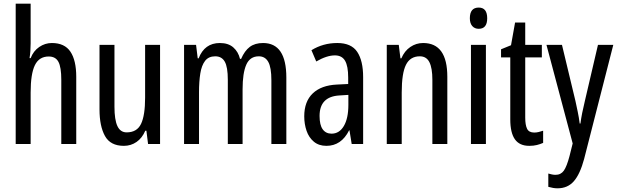

<svg xmlns="http://www.w3.org/2000/svg" viewBox="-20 -780 3346 1040"><path d="M146 -545Q146 -501 140 -465H146Q161 -504 192.5 -525.5Q224 -547 261 -547Q330 -547 361.5 -500Q393 -453 393 -364V0H312V-348Q312 -416 296.5 -445Q281 -474 244 -474Q192 -474 169 -427Q146 -380 146 -279V0H65V-760H146Z M847 -537V0H782L773 -72H767Q750 -32 719.5 -11Q689 10 651 10Q578 10 548.5 -43.5Q519 -97 519 -187V-537H600V-202Q600 -131 616 -97Q632 -63 666 -63Q722 -63 744 -109Q766 -155 766 -251V-537Z M1405 -547Q1531 -547 1531 -360V0H1450V-345Q1450 -415 1433 -445Q1416 -475 1382 -475Q1334 -475 1314 -429.5Q1294 -384 1294 -296V0H1214V-348Q1214 -417 1197.5 -446Q1181 -475 1146 -475Q1110 -475 1091 -450.5Q1072 -426 1065 -382Q1058 -338 1058 -281V0H977V-537H1042L1051 -464H1056Q1088 -547 1171 -547Q1217 -547 1244 -523Q1271 -499 1280 -461H1286Q1305 -505 1333 -526Q1361 -547 1405 -547Z M1807 -547Q1883 -547 1915 -499Q1947 -451 1947 -362V0H1885L1873 -74H1871Q1829 10 1748 10Q1707 10 1680 -12.5Q1653 -35 1640.5 -71.5Q1628 -108 1628 -150Q1628 -230 1674 -274Q1720 -318 1805 -322L1866 -325V-360Q1866 -422 1849 -451Q1832 -480 1794 -480Q1750 -480 1693 -447L1667 -508Q1730 -547 1807 -547ZM1819 -263Q1711 -257 1711 -152Q1711 -103 1728 -79.5Q1745 -56 1776 -56Q1818 -56 1842.5 -97.5Q1867 -139 1867 -212V-266Z M2272 -547Q2403 -547 2403 -364V0H2322V-348Q2322 -411 2306 -443Q2290 -475 2254 -475Q2202 -475 2179 -429Q2156 -383 2156 -279V0H2075V-537H2140L2149 -464H2154Q2171 -504 2202.5 -525.5Q2234 -547 2272 -547Z M2573 -739Q2619 -739 2619 -681Q2619 -624 2573 -624Q2551 -624 2538 -639Q2525 -654 2525 -681Q2525 -739 2573 -739ZM2612 -537V0H2531V-537Z M2874 -62Q2886 -62 2898 -65Q2910 -68 2922 -72V-6Q2906 1 2888 5.5Q2870 10 2847 10Q2794 10 2769 -25.5Q2744 -61 2744 -133V-469H2694V-513L2748 -535L2770 -658H2825V-537H2915V-469H2825V-143Q2825 -103 2835 -82.5Q2845 -62 2874 -62Z M2940 -537H3024L3097 -233Q3103 -205 3109.5 -174Q3116 -143 3120 -111H3124Q3131 -164 3148 -233L3219 -537H3302L3144 81Q3122 163 3088.5 201.5Q3055 240 3000 240Q2988 240 2976 238Q2964 236 2950 232V160Q2960 163 2970 165Q2980 167 2989 167Q3018 167 3034 144.5Q3050 122 3065 65L3082 -3Z"/></svg>

Font: Noto Sans Bengali ExtraCondensed
Style: Regular
Weight: 400
Width: 2
Designer: Jelle Bosma - Monotype Design Team
Foundry: Monotype Imaging Inc.
Version: Version 2.003; ttfautohint (v1.8.4.7-5d5b)